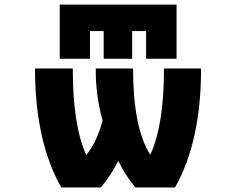

<svg xmlns="http://www.w3.org/2000/svg" viewBox="-20 -827 1040 849"><path d="M377.9 -689.5V-567.4H244.1V-806.6H760.7V-567.4H626V-689.5H564.5V-567.4H438.5V-689.5ZM361.3 -141.6Q409.2 -200.2 433.6 -293.9Q402.3 -407.2 403.3 -524.4H568.4Q568.4 -262.7 644.5 -142.6Q705.1 -273.4 705.1 -524.4H869.1Q869.1 -201.2 753.9 2H578.1Q532.2 -55.7 502.9 -115.2Q470.7 -51.8 425.8 2H251Q134.8 -202.1 134.8 -524.4H301.8Q301.8 -272.5 361.3 -141.6Z"/></svg>

Font: GenEi Gothic M Heavy
Style: Regular
Weight: 800
Designer: o_tamon (Modified); [Source Han Sans]
Ryoko NISHIZUKA  (kana & ideographs); Paul D. Hunt (Latin, Greek & Cyrillic); Wenl
Version: Version 1.1a;Original Version 1.004